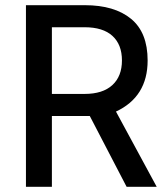

<svg xmlns="http://www.w3.org/2000/svg" viewBox="-20 -720 643 740"><path d="M80 -700H307Q421 -700 485 -647.5Q549 -595 549 -487Q549 -347 427 -290L584 0H468L326 -273H180V0H80ZM306 -358Q376 -358 413 -392Q450 -426 450 -487Q450 -548 413.5 -581.5Q377 -615 306 -615H180V-358Z"/></svg>

Font: Cabin
Style: Regular
Weight: 400
Designer: Pablo Impallari
Foundry: Pablo Impallari. http://www.impallari.com Igino Marini. http://www.ikern.com
Version: Version 2.001